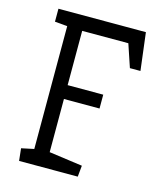

<svg xmlns="http://www.w3.org/2000/svg" viewBox="-106 -767 703 844"><g transform="rotate(15 246.0 -345.5)"><path d="M61 0 55 -56 112 -68V-627L55 -632V-691H453L474 -520H426L391 -624H181V-377H343V-314H181V-72L333 -51L328 0Z"/></g></svg>

Font: Kreon Light
Style: Regular
Weight: 300
Designer: Julia Petretta
Foundry: Julia Petretta and Eli Heuer
Version: Version 2.002